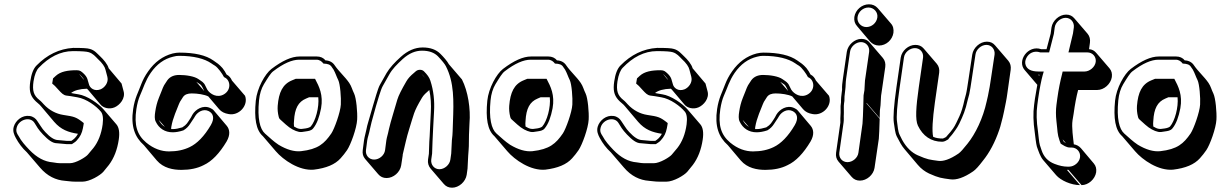

<svg xmlns="http://www.w3.org/2000/svg" viewBox="-20 -724 5684 894"><path d="M248 -72C233 -73 214 -84 191 -109C183 -117 175 -128 170 -136L154 -160C147 -172 134 -182 118 -184C84 -189 53 -164 44 -134C38 -113 46 -96 54 -81C67 -57 84 -34 105 -15L166 56C200 96 240 115 283 118L302 120C310 121 321 122 335 122H363C398 122 447 92 461 76C471 64 480 53 487 44C511 12 526 -27 533 -74C538 -107 534 -131 522 -145L461 -216C439 -241 386 -279 344 -285C328 -287 317 -290 311 -291C326 -303 351 -310 385 -311C386 -309 388 -308 389 -307L449 -236C460 -223 487 -213 513 -224C537 -234 566 -266 555 -301L546 -335L486 -406C481 -425 462 -447 446 -462C433 -474 421 -490 399 -496C387 -500 361 -501 321 -501C256 -497 199 -469 150 -419C135 -404 126 -379 121 -345C115 -305 120 -282 139 -260C148 -249 164 -239 172 -228L232 -157C264 -120 298 -108 343 -101C334 -84 323 -75 312 -68H292ZM372 -351 348 -380C354 -375 368 -361 372 -351ZM245 -57 289 -53H315C319 -56 323 -58 327 -61C335 -66 340 -73 348 -83C361 -101 365 -119 369 -143L370 -151C335 -179 327 -181 274 -189C242 -194 210 -210 184 -238C177 -245 173 -251 164 -258C136 -280 130 -302 136 -345C141 -377 150 -398 161 -409C207 -457 260 -486 320 -486C361 -486 383 -484 393 -481C413 -475 424 -461 435 -450C457 -430 468 -413 471 -400L480 -366C487 -339 466 -315 448 -308C420 -297 398 -314 394 -332L387 -356C384 -365 378 -373 371 -380C359 -391 354 -397 337 -397C295 -397 262 -391 240 -371L227 -359L223 -335C233 -327 237 -323 253 -305C266 -291 275 -281 289 -279C309 -277 309 -276 340 -271C383 -264 429 -229 449 -205C458 -195 462 -176 458 -145C452 -100 437 -63 415 -35C408 -26 399 -16 389 -4C380 7 334 36 305 36H277C263 36 253 36 246 35L226 32C187 29 152 10 117 -26C97 -47 79 -67 67 -90L62 -98C56 -108 54 -118 58 -131C69 -169 122 -183 141 -151L156 -127C161 -119 170 -109 180 -98C204 -73 224 -57 245 -57Z M1060 -349C1055 -361 1047 -371 1035 -377C1030 -387 1024 -397 1016 -407C1000 -425 990 -431 974 -442C939 -467 886 -479 816 -479C807 -479 796 -478 784 -475C738 -463 700 -435 670 -392C655 -371 645 -351 638 -333C623 -292 608 -269 600 -216C588 -136 608 -85 650 -48L710 23C741 59 786 67 825 67C864 67 899 60 928 45C967 27 1002 -10 1035 -65C1053 -96 1050 -121 1036 -138L976 -209C972 -214 966 -218 959 -221C925 -237 890 -214 876 -190C871 -181 868 -174 864 -169C853 -153 850 -144 829 -131C812 -126 798 -123 786 -123H777C777 -126 777 -131 778 -135C781 -153 787 -173 795 -194L807 -224C812 -236 815 -245 818 -250L832 -272C840 -284 854 -289 873 -289C899 -289 932 -284 950 -275L1000 -216C1011 -203 1026 -196 1044 -193C1092 -183 1138 -233 1121 -278ZM748 -133C735 -141 726 -152 719 -166ZM931 -300 894 -343C900 -339 906 -335 911 -332C921 -325 925 -311 931 -300ZM1023 -285C991 -266 958 -286 945 -307C941 -314 939 -319 936 -325C929 -341 919 -345 905 -355C886 -369 846 -375 814 -375C792 -375 772 -368 759 -350L744 -327C740 -320 737 -312 732 -299L720 -269C711 -247 706 -225 703 -205C700 -186 699 -170 705 -158C720 -126 748 -108 784 -108C799 -108 816 -111 834 -117C848 -125 858 -136 865 -147C874 -162 880 -168 889 -184C900 -202 926 -219 951 -207C972 -197 981 -175 962 -142C931 -89 897 -55 863 -39C836 -26 805 -19 767 -19C732 -19 696 -31 661 -60C618 -96 604 -141 615 -216C619 -242 625 -263 631 -277C649 -317 656 -347 682 -385C710 -425 744 -450 786 -460C796 -463 806 -464 814 -464C882 -464 932 -451 964 -429C969 -425 975 -422 981 -418C995 -409 1015 -381 1023 -365L1027 -363C1053 -350 1058 -306 1023 -285Z M1455 -461H1375C1337 -461 1294 -441 1244 -403C1214 -380 1177 -314 1171 -255C1163 -173 1172 -118 1204 -90L1264 -20C1299 21 1373 72 1441 66C1499 59 1540 42 1566 13C1577 1 1587 -12 1596 -25C1613 -50 1641 -127 1643 -167C1645 -201 1639 -267 1629 -288C1620 -306 1617 -322 1606 -338C1586 -367 1559 -390 1539 -419C1530 -433 1516 -442 1495 -443C1486 -455 1472 -461 1455 -461ZM1294 -182C1293 -183 1293 -184 1293 -184ZM1349 -135C1348 -145 1348 -153 1349 -161C1352 -219 1369 -250 1405 -265L1419 -271H1462C1467 -225 1449 -160 1427 -135C1424 -132 1416 -128 1403 -126C1375 -121 1368 -124 1349 -135ZM1447 -357H1357L1340 -350C1296 -332 1278 -294 1273 -231C1272 -215 1273 -199 1278 -179C1280 -170 1285 -168 1291 -162L1311 -144C1332 -125 1353 -114 1372 -110C1382 -108 1390 -110 1403 -112C1416 -114 1429 -115 1438 -126C1456 -148 1467 -179 1475 -220C1486 -282 1466 -321 1447 -357ZM1526 -410 1533 -400C1543 -382 1546 -369 1555 -351C1564 -333 1569 -267 1567 -237C1565 -201 1537 -124 1523 -103C1490 -55 1461 -29 1381 -20C1350 -17 1315 -27 1277 -50C1253 -66 1237 -82 1214 -102C1190 -123 1178 -173 1186 -256C1189 -287 1197 -312 1209 -332C1228 -363 1240 -383 1252 -392C1300 -429 1340 -446 1373 -446H1453C1469 -446 1478 -438 1486 -428C1507 -427 1518 -424 1526 -410Z M2153 90 2157 61 2160 1C2161 -17 2163 -32 2163 -43C2163 -74 2164 -119 2166 -149C2172 -218 2159 -299 2131 -354L2070 -425C2062 -440 2045 -459 2031 -473C2011 -493 1984 -503 1948 -503C1912 -503 1878 -488 1846 -459C1818 -434 1795 -409 1780 -384L1749 -329C1739 -312 1724 -255 1717 -233L1695 -157C1691 -144 1688 -132 1686 -121C1682 -101 1678 -90 1675 -71L1669 -25C1667 -9 1670 4 1680 16L1741 87C1751 99 1764 105 1780 105C1812 105 1843 78 1848 46L1855 0C1855 -2 1855 -6 1857 -12C1865 -44 1873 -85 1885 -122C1908 -194 1904 -200 1945 -269C1952 -281 1964 -292 1979 -305C1986 -272 1988 -237 1986 -202C1984 -177 1981 -81 1979 -65L1977 -8L1973 19C1971 35 1975 49 1985 61C2005 85 2026 108 2046 132C2056 144 2069 150 2085 150C2117 150 2148 122 2153 90ZM1959 -361 1942 -381C1948 -375 1954 -368 1959 -361ZM1722 19C1698 19 1681 -1 1684 -25L1690 -71C1691 -78 1693 -85 1695 -92C1701 -112 1704 -133 1710 -155L1731 -231C1737 -250 1753 -308 1762 -323L1793 -378C1807 -403 1828 -424 1855 -449C1885 -476 1914 -488 1945 -488C1978 -488 2002 -479 2019 -462C2038 -442 2051 -426 2056 -416C2095 -340 2093 -255 2089 -154C2087 -119 2089 -108 2084 -70V-69L2081 -9L2077 19C2074 43 2050 64 2026 64C2002 64 1985 43 1988 19L1992 -9L1994 -66C1995 -85 1999 -177 2001 -204C2004 -254 1999 -302 1984 -348C1979 -364 1969 -377 1954 -392C1949 -397 1942 -399 1936 -399C1930 -399 1923 -398 1916 -392L1908 -385C1891 -371 1880 -359 1872 -345C1850 -307 1836 -280 1830 -260C1821 -227 1799 -159 1791 -123C1785 -93 1782 -89 1779 -71L1773 -25C1770 -1 1746 19 1722 19Z M2533 -461H2453C2415 -461 2372 -441 2322 -403C2292 -380 2255 -314 2249 -255C2241 -173 2250 -118 2282 -90L2342 -20C2377 21 2451 72 2519 66C2577 59 2618 42 2644 13C2655 1 2665 -12 2674 -25C2691 -50 2719 -127 2721 -167C2723 -201 2717 -267 2707 -288C2698 -306 2695 -322 2684 -338C2664 -367 2637 -390 2617 -419C2608 -433 2594 -442 2573 -443C2564 -455 2550 -461 2533 -461ZM2372 -182C2371 -183 2371 -184 2371 -184ZM2427 -135C2426 -145 2426 -153 2427 -161C2430 -219 2447 -250 2483 -265L2497 -271H2540C2545 -225 2527 -160 2505 -135C2502 -132 2494 -128 2481 -126C2453 -121 2446 -124 2427 -135ZM2525 -357H2435L2418 -350C2374 -332 2356 -294 2351 -231C2350 -215 2351 -199 2356 -179C2358 -170 2363 -168 2369 -162L2389 -144C2410 -125 2431 -114 2450 -110C2460 -108 2468 -110 2481 -112C2494 -114 2507 -115 2516 -126C2534 -148 2545 -179 2553 -220C2564 -282 2544 -321 2525 -357ZM2604 -410 2611 -400C2621 -382 2624 -369 2633 -351C2642 -333 2647 -267 2645 -237C2643 -201 2615 -124 2601 -103C2568 -55 2539 -29 2459 -20C2428 -17 2393 -27 2355 -50C2331 -66 2315 -82 2292 -102C2268 -123 2256 -173 2264 -256C2267 -287 2275 -312 2287 -332C2306 -363 2318 -383 2330 -392C2378 -429 2418 -446 2451 -446H2531C2547 -446 2556 -438 2564 -428C2585 -427 2596 -424 2604 -410Z M2967 -72C2952 -73 2933 -84 2910 -109C2902 -117 2894 -128 2889 -136L2873 -160C2866 -172 2853 -182 2837 -184C2803 -189 2772 -164 2763 -134C2757 -113 2765 -96 2773 -81C2786 -57 2803 -34 2824 -15L2885 56C2919 96 2959 115 3002 118L3021 120C3029 121 3040 122 3054 122H3082C3117 122 3166 92 3180 76C3190 64 3199 53 3206 44C3230 12 3245 -27 3252 -74C3257 -107 3253 -131 3241 -145L3180 -216C3158 -241 3105 -279 3063 -285C3047 -287 3036 -290 3030 -291C3045 -303 3070 -310 3104 -311C3105 -309 3107 -308 3108 -307L3168 -236C3179 -223 3206 -213 3232 -224C3256 -234 3285 -266 3274 -301L3265 -335L3205 -406C3200 -425 3181 -447 3165 -462C3152 -474 3140 -490 3118 -496C3106 -500 3080 -501 3040 -501C2975 -497 2918 -469 2869 -419C2854 -404 2845 -379 2840 -345C2834 -305 2839 -282 2858 -260C2867 -249 2883 -239 2891 -228L2951 -157C2983 -120 3017 -108 3062 -101C3053 -84 3042 -75 3031 -68H3011ZM3091 -351 3067 -380C3073 -375 3087 -361 3091 -351ZM2964 -57 3008 -53H3034C3038 -56 3042 -58 3046 -61C3054 -66 3059 -73 3067 -83C3080 -101 3084 -119 3088 -143L3089 -151C3054 -179 3046 -181 2993 -189C2961 -194 2929 -210 2903 -238C2896 -245 2892 -251 2883 -258C2855 -280 2849 -302 2855 -345C2860 -377 2869 -398 2880 -409C2926 -457 2979 -486 3039 -486C3080 -486 3102 -484 3112 -481C3132 -475 3143 -461 3154 -450C3176 -430 3187 -413 3190 -400L3199 -366C3206 -339 3185 -315 3167 -308C3139 -297 3117 -314 3113 -332L3106 -356C3103 -365 3097 -373 3090 -380C3078 -391 3073 -397 3056 -397C3014 -397 2981 -391 2959 -371L2946 -359L2942 -335C2952 -327 2956 -323 2972 -305C2985 -291 2994 -281 3008 -279C3028 -277 3028 -276 3059 -271C3102 -264 3148 -229 3168 -205C3177 -195 3181 -176 3177 -145C3171 -100 3156 -63 3134 -35C3127 -26 3118 -16 3108 -4C3099 7 3053 36 3024 36H2996C2982 36 2972 36 2965 35L2945 32C2906 29 2871 10 2836 -26C2816 -47 2798 -67 2786 -90L2781 -98C2775 -108 2773 -118 2777 -131C2788 -169 2841 -183 2860 -151L2875 -127C2880 -119 2889 -109 2899 -98C2923 -73 2943 -57 2964 -57Z M3779 -349C3774 -361 3766 -371 3754 -377C3749 -387 3743 -397 3735 -407C3719 -425 3709 -431 3693 -442C3658 -467 3605 -479 3535 -479C3526 -479 3515 -478 3503 -475C3457 -463 3419 -435 3389 -392C3374 -371 3364 -351 3357 -333C3342 -292 3327 -269 3319 -216C3307 -136 3327 -85 3369 -48L3429 23C3460 59 3505 67 3544 67C3583 67 3618 60 3647 45C3686 27 3721 -10 3754 -65C3772 -96 3769 -121 3755 -138L3695 -209C3691 -214 3685 -218 3678 -221C3644 -237 3609 -214 3595 -190C3590 -181 3587 -174 3583 -169C3572 -153 3569 -144 3548 -131C3531 -126 3517 -123 3505 -123H3496C3496 -126 3496 -131 3497 -135C3500 -153 3506 -173 3514 -194L3526 -224C3531 -236 3534 -245 3537 -250L3551 -272C3559 -284 3573 -289 3592 -289C3618 -289 3651 -284 3669 -275L3719 -216C3730 -203 3745 -196 3763 -193C3811 -183 3857 -233 3840 -278ZM3467 -133C3454 -141 3445 -152 3438 -166ZM3650 -300 3613 -343C3619 -339 3625 -335 3630 -332C3640 -325 3644 -311 3650 -300ZM3742 -285C3710 -266 3677 -286 3664 -307C3660 -314 3658 -319 3655 -325C3648 -341 3638 -345 3624 -355C3605 -369 3565 -375 3533 -375C3511 -375 3491 -368 3478 -350L3463 -327C3459 -320 3456 -312 3451 -299L3439 -269C3430 -247 3425 -225 3422 -205C3419 -186 3418 -170 3424 -158C3439 -126 3467 -108 3503 -108C3518 -108 3535 -111 3553 -117C3567 -125 3577 -136 3584 -147C3593 -162 3599 -168 3608 -184C3619 -202 3645 -219 3670 -207C3691 -197 3700 -175 3681 -142C3650 -89 3616 -55 3582 -39C3555 -26 3524 -19 3486 -19C3451 -19 3415 -31 3380 -60C3337 -96 3323 -141 3334 -216C3338 -242 3344 -263 3350 -277C3368 -317 3375 -347 3401 -385C3429 -425 3463 -450 3505 -460C3515 -463 3525 -464 3533 -464C3601 -464 3651 -451 3683 -429C3688 -425 3694 -422 3700 -418C3714 -409 3734 -381 3742 -365L3746 -363C3772 -350 3777 -306 3742 -285Z M3958 -645C3956 -628 3960 -614 3971 -602L4031 -531C4042 -519 4056 -512 4073 -512C4106 -512 4135 -538 4140 -571C4142 -588 4139 -603 4128 -615L4067 -686C4056 -698 4043 -704 4026 -704C3993 -704 3963 -678 3958 -645ZM3923 -483 3905 -359C3902 -339 3900 -322 3901 -307L3899 -291C3897 -276 3896 -265 3896 -259C3897 -241 3893 -239 3894 -217C3895 -188 3892 -185 3893 -153L3873 -13C3871 3 3874 16 3884 28L3945 99C3955 111 3968 117 3984 117C4016 117 4047 90 4052 58L4072 -78L4074 -113L4076 -171L4015 -242V-245L4076 -174L4077 -210L4080 -234L4082 -270C4082 -276 4083 -282 4084 -288L4102 -412C4104 -428 4101 -442 4091 -454L4030 -525C4020 -537 4008 -543 3991 -543C3959 -543 3928 -515 3923 -483ZM3926 31C3902 31 3885 11 3888 -13L3908 -154C3910 -169 3908 -183 3909 -189C3910 -198 3908 -233 3910 -242C3914 -261 3910 -265 3914 -291L3916 -308C3918 -322 3917 -339 3920 -359L3938 -483C3941 -507 3965 -528 3989 -528C4013 -528 4030 -507 4027 -483L4009 -359C4008 -353 4007 -346 4007 -340L4005 -304L4001 -280L4000 -244V-241L3998 -182L3996 -148L3977 -13C3974 11 3950 31 3926 31ZM4024 -689C4049 -689 4069 -667 4065 -642C4061 -617 4039 -598 4014 -598C3989 -598 3969 -620 3973 -645C3977 -670 3999 -689 4024 -689Z M4174 -456 4154 -317C4142 -233 4138 -178 4142 -152C4146 -130 4147 -106 4156 -88C4168 -65 4178 -45 4193 -28L4253 43C4269 62 4287 75 4306 84C4353 105 4362 105 4405 111C4433 115 4469 103 4511 74C4523 66 4538 49 4557 24C4587 -13 4613 -61 4633 -120C4640 -139 4643 -158 4649 -178L4655 -205C4661 -235 4667 -262 4670 -286L4686 -399C4688 -415 4685 -429 4675 -441L4614 -512C4604 -524 4592 -530 4575 -530C4543 -530 4512 -502 4507 -470L4490 -357C4485 -326 4482 -302 4478 -286L4471 -260C4464 -227 4456 -201 4447 -182C4440 -167 4427 -138 4418 -126L4405 -109C4398 -100 4390 -93 4385 -86C4377 -81 4371 -79 4369 -79C4353 -79 4338 -81 4325 -87C4319 -114 4322 -167 4333 -246L4353 -385C4355 -401 4352 -415 4342 -427L4281 -498C4271 -510 4258 -515 4242 -515C4210 -515 4179 -488 4174 -456ZM4278 -456 4258 -317C4245 -225 4241 -167 4254 -139C4277 -91 4315 -64 4367 -64C4378 -64 4386 -70 4395 -75C4401 -85 4408 -90 4416 -101L4429 -119C4435 -127 4441 -137 4447 -149C4464 -185 4475 -209 4486 -259L4493 -285C4497 -302 4500 -325 4505 -357L4522 -470C4525 -494 4549 -515 4573 -515C4597 -515 4614 -494 4611 -470L4594 -357C4591 -333 4586 -307 4580 -277L4574 -251C4557 -173 4522 -101 4485 -55C4466 -31 4452 -15 4443 -9C4402 19 4371 28 4349 25C4307 19 4301 20 4253 -1C4226 -13 4201 -36 4181 -72C4177 -79 4174 -87 4169 -96C4161 -112 4160 -136 4157 -156C4153 -179 4157 -234 4169 -317L4189 -456C4192 -480 4216 -500 4240 -500C4264 -500 4281 -480 4278 -456Z M5157 -365C5159 -381 5156 -394 5146 -406L5085 -477C5076 -488 5065 -494 5051 -495V-496L5055 -525C5057 -541 5054 -555 5044 -567L4983 -638C4973 -650 4961 -656 4944 -656C4912 -656 4881 -628 4876 -596L4872 -567L4853 -495H4828C4767 -516 4714 -441 4751 -398L4810 -329C4807 -311 4803 -290 4799 -265L4795 -235C4790 -198 4791 -155 4798 -108C4800 -93 4804 -54 4808 -41C4816 -19 4823 4 4837 21L4898 92C4919 116 4967 138 5009 138L4948 67H4955L5016 138C5048 138 5079 110 5084 78C5086 62 5083 49 5073 37L5013 -34C5004 -44 4993 -50 4980 -52C4977 -80 4969 -132 4974 -164L4979 -194C4985 -238 4992 -275 5000 -305H5089C5121 -305 5152 -333 5157 -365ZM4819 -371 4814 -376H4820C4820 -374 4819 -373 4819 -371ZM4943 -58C4938 -60 4935 -64 4932 -66L4928 -75ZM4942 -641C4966 -641 4983 -620 4980 -596L4976 -568L4955 -480H5043C5067 -480 5085 -460 5082 -436C5079 -412 5054 -391 5030 -391H4928L4925 -378C4917 -347 4909 -309 4903 -265L4899 -235C4896 -212 4896 -187 4899 -160C4905 -113 4902 -102 4914 -68L4919 -55C4931 -48 4944 -37 4963 -37H4970C4994 -37 5012 -16 5009 8C5006 32 4982 52 4958 52H4951C4933 52 4913 48 4890 39C4859 27 4840 6 4830 -24C4827 -33 4824 -41 4822 -48C4818 -59 4815 -100 4813 -113C4806 -159 4805 -200 4810 -235L4814 -265C4821 -315 4829 -352 4835 -374L4840 -391H4816C4780 -391 4763 -402 4756 -420C4752 -431 4753 -442 4759 -454C4770 -476 4794 -490 4824 -480H4865L4887 -566L4891 -596C4894 -620 4918 -641 4942 -641Z M5456 -461H5376C5338 -461 5295 -441 5245 -403C5215 -380 5178 -314 5172 -255C5164 -173 5173 -118 5205 -90L5265 -20C5300 21 5374 72 5442 66C5500 59 5541 42 5567 13C5578 1 5588 -12 5597 -25C5614 -50 5642 -127 5644 -167C5646 -201 5640 -267 5630 -288C5621 -306 5618 -322 5607 -338C5587 -367 5560 -390 5540 -419C5531 -433 5517 -442 5496 -443C5487 -455 5473 -461 5456 -461ZM5295 -182C5294 -183 5294 -184 5294 -184ZM5350 -135C5349 -145 5349 -153 5350 -161C5353 -219 5370 -250 5406 -265L5420 -271H5463C5468 -225 5450 -160 5428 -135C5425 -132 5417 -128 5404 -126C5376 -121 5369 -124 5350 -135ZM5448 -357H5358L5341 -350C5297 -332 5279 -294 5274 -231C5273 -215 5274 -199 5279 -179C5281 -170 5286 -168 5292 -162L5312 -144C5333 -125 5354 -114 5373 -110C5383 -108 5391 -110 5404 -112C5417 -114 5430 -115 5439 -126C5457 -148 5468 -179 5476 -220C5487 -282 5467 -321 5448 -357ZM5527 -410 5534 -400C5544 -382 5547 -369 5556 -351C5565 -333 5570 -267 5568 -237C5566 -201 5538 -124 5524 -103C5491 -55 5462 -29 5382 -20C5351 -17 5316 -27 5278 -50C5254 -66 5238 -82 5215 -102C5191 -123 5179 -173 5187 -256C5190 -287 5198 -312 5210 -332C5229 -363 5241 -383 5253 -392C5301 -429 5341 -446 5374 -446H5454C5470 -446 5479 -438 5487 -428C5508 -427 5519 -424 5527 -410Z"/></svg>

Font: AppleStorm
Style: ShdXbdIta
Weight: 800
Foundry: Cannot Into Space Fonts
Version: Version 1.01